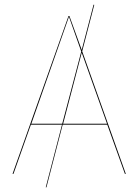

<svg xmlns="http://www.w3.org/2000/svg" viewBox="-20 -749 596 827"><path d="M518 0 442 -212H250L180 58H177L247 -212H113L38 0H34L275 -680H279L332 -534L383 -729L386 -728L334 -528L522 0ZM248 -216 330 -527 277 -677 115 -216ZM441 -216 332 -522 252 -216Z"/></svg>

Font: FiraGO Four
Style: Regular
Weight: 100
Designer: bBox Type
Foundry: bBox Type GmbH
Version: Version 1.001